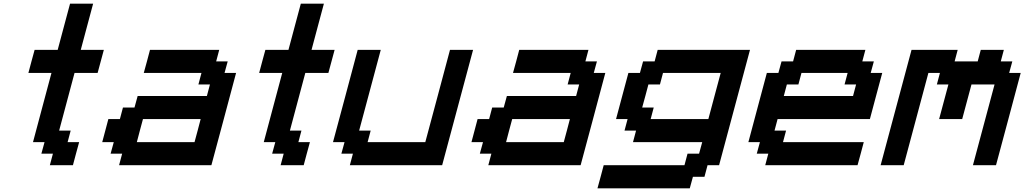

<svg xmlns="http://www.w3.org/2000/svg" viewBox="-20 -895 5549 1040"><path d="M250 0H375Q380.4 -21 391.6 -62.5Q402.8 -104 408.7 -125H346.2L362.8 -187.5H300.3L383.8 -500H508.8Q514.2 -520.5 525.6 -562.3Q537.1 -604 542.5 -625H417.5Q428.7 -667 450.9 -750Q473.1 -833 484.4 -875H359.4Q348.1 -833 325.9 -750Q303.7 -667 292.5 -625H167.5Q161.6 -604 150.4 -562.3Q139.2 -520.5 133.8 -500H258.8Q242.2 -437.5 208.7 -312.5Q175.3 -187.5 158.7 -125H221.2L204.1 -62.5H266.6Z M625 0H1125Q1147.5 -83 1192.1 -250Q1236.8 -417 1258.8 -500H1196.3L1213.4 -562.5H1150.9L1167.5 -625H792.5Q787.1 -604 775.9 -562.3Q764.6 -520.5 758.8 -500H1071.3L1054.7 -437.5H1117.2L1100.6 -375H725.6L708.5 -312.5H646L629.4 -250H566.9Q561.5 -229 550.3 -187.3Q539.1 -145.5 533.7 -125H596.2L579.1 -62.5H641.6ZM1033.7 -125H721.2Q726.6 -145.5 737.5 -187.3Q748.5 -229 754.4 -250H1066.9Q1061.5 -229 1050.5 -187.3Q1039.6 -145.5 1033.7 -125Z M1500 0H1625Q1630.4 -21 1641.6 -62.5Q1652.8 -104 1658.7 -125H1596.2L1612.8 -187.5H1550.3L1633.8 -500H1758.8Q1764.2 -520.5 1775.6 -562.3Q1787.1 -604 1792.5 -625H1667.5Q1678.7 -667 1700.9 -750Q1723.1 -833 1734.4 -875H1609.4Q1598.1 -833 1575.9 -750Q1553.7 -667 1542.5 -625H1417.5Q1411.6 -604 1400.4 -562.3Q1389.2 -520.5 1383.8 -500H1508.8Q1492.2 -437.5 1458.7 -312.5Q1425.3 -187.5 1408.7 -125H1471.2L1454.1 -62.5H1516.6Z M1875 0H2375Q2402.8 -104 2458.7 -312.3Q2514.6 -520.5 2542.5 -625H2417.5Q2395.5 -542 2350.8 -375.2Q2306.2 -208.5 2283.7 -125H1971.2L1987.8 -187.5H1925.3L2042.5 -625H1917.5Q1895.5 -542 1850.8 -375Q1806.2 -208 1783.7 -125H1846.2L1829.1 -62.5H1891.6Z M2625 0H3125Q3147.5 -83 3192.1 -250Q3236.8 -417 3258.8 -500H3196.3L3213.4 -562.5H3150.9L3167.5 -625H2792.5Q2787.1 -604 2775.9 -562.3Q2764.6 -520.5 2758.8 -500H3071.3L3054.7 -437.5H3117.2L3100.6 -375H2725.6L2708.5 -312.5H2646L2629.4 -250H2566.9Q2561.5 -229 2550.3 -187.3Q2539.1 -145.5 2533.7 -125H2596.2L2579.1 -62.5H2641.6ZM3033.7 -125H2721.2Q2726.6 -145.5 2737.5 -187.3Q2748.5 -229 2754.4 -250H3066.9Q3061.5 -229 3050.5 -187.3Q3039.6 -145.5 3033.7 -125Z M3216.3 125H3716.3L3733.4 62.5H3795.9L3812.5 0H3875Q3902.8 -104 3958.7 -312.3Q4014.6 -520.5 4042.5 -625H3542.5L3525.9 -562.5H3463.4L3446.3 -500H3383.8Q3372.6 -458 3350.3 -375Q3328.1 -292 3316.9 -250H3379.4L3362.8 -187.5H3425.3L3408.7 -125H3783.7L3766.6 -62.5H3704.1L3687.5 0H3250Q3244.6 21 3233.4 62.5Q3222.2 104 3216.3 125ZM3816.9 -250H3504.4L3521 -312.5H3458.5Q3464.4 -333 3475.6 -375Q3486.8 -417 3492.2 -437.5H3554.7L3571.3 -500H3883.8Q3872.6 -458 3850.3 -375Q3828.1 -292 3816.9 -250Z M4125 0H4625Q4630.9 -21 4642.1 -62.5Q4653.3 -104 4658.7 -125H4221.2L4237.8 -187.5H4175.3L4191.9 -250H4691.9Q4703.1 -292 4725.3 -375.2Q4747.6 -458.5 4758.8 -500H4696.3L4713.4 -562.5H4650.9L4667.5 -625H4292.5L4275.9 -562.5H4213.4L4196.3 -500H4133.8Q4117.2 -437.5 4083.7 -312.5Q4050.3 -187.5 4033.7 -125H4096.2L4079.1 -62.5H4141.6ZM4600.6 -375H4225.6L4242.2 -437.5H4304.7L4321.3 -500H4571.3L4554.7 -437.5H4617.2Z M5250 0H5375Q5397.5 -83 5442.1 -250Q5486.8 -417 5508.8 -500H5446.3L5463.4 -562.5H5400.9L5417.5 -625H5292.5L5275.9 -562.5H5150.9L5167.5 -625H4917.5Q4889.6 -520.5 4833.7 -312.3Q4777.8 -104 4750 0H4875Q4897 -83 4941.9 -250Q4986.8 -417 5008.8 -500H5071.3L5054.7 -437.5H5117.2L5066.9 -250H5191.9L5242.2 -437.5H5367.2Z"/></svg>

Font: Faithful 32x
Style: Oblique
Weight: 400
Foundry: Faithful Resource Pack
Version: Version 1.0; January 27, 2023